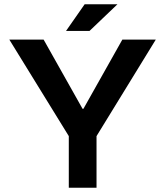

<svg xmlns="http://www.w3.org/2000/svg" viewBox="-20 -887 780 907"><path d="M305 0V-244L24 -700H186L370 -373H374L558 -700H716L436 -244V0ZM292 -741 380 -867H535L403 -741Z"/></svg>

Font: REM Medium Medium
Style: Regular
Weight: 500
Version: Version 1.005;gftools[0.9.28]